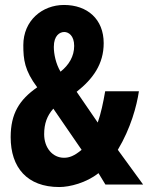

<svg xmlns="http://www.w3.org/2000/svg" viewBox="-20 -744 597 774"><path d="M238 -724C150 -724 74 -661 74 -562C74 -504 79 -460 130 -392C58 -342 23 -286 23 -191C23 -69 89 10 219 10C261 10 328 -7 377 -46L405 0H557L455 -140C507 -227 531 -316 540 -376H404C396 -330 387 -287 374 -250L289 -374C355 -426 398 -486 398 -570C398 -667 332 -724 238 -724ZM239 -615C256 -615 279 -601 279 -559C279 -517 258 -482 224 -455C205 -487 197 -526 197 -555C197 -601 221 -615 239 -615ZM195 -306 309 -140C279 -115 259 -108 238 -108C192 -108 158 -148 158 -203C158 -246 170 -278 195 -306Z"/></svg>

Font: Noto Sans Malayalam ExtraCondensed
Style: Bold
Weight: 700
Width: 2
Designer: Jelle Bosma - Monotype Design Team
Foundry: Monotype Imaging Inc.
Version: Version 2.104